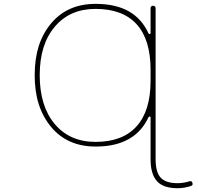

<svg xmlns="http://www.w3.org/2000/svg" viewBox="-20 -783 1040 1008"><path d="M912.1 205.1Q837.9 205.1 804.7 168.9Q770.5 131.8 770.5 52.7V-166Q770.5 -169.9 766.6 -170.9H765.6Q761.7 -171.9 759.8 -168Q724.6 -91.8 657.2 -53.7Q587.9 -13.7 484.4 -13.7Q483.4 -13.7 481.4 -13.7Q408.2 -13.7 350.1 -39.1Q292 -64.5 249 -115.7Q206.1 -167 183.6 -235.4Q162.1 -302.7 162.1 -388.2Q162.1 -473.6 183.6 -542Q206.1 -610.4 249 -661.1Q292 -711.9 350.1 -737.3Q408.2 -762.7 481.4 -762.7Q586.9 -762.7 656.2 -723.6Q724.6 -684.6 759.8 -607.4Q761.7 -603.5 765.6 -604.5H766.6Q770.5 -605.5 770.5 -610.4V-740.2Q770.5 -746.1 774.4 -749.5Q778.3 -752.9 783.7 -752.9Q789.1 -752.9 793 -749.5Q796.9 -746.1 796.9 -740.2V52.7Q796.9 121.1 823.7 149.9Q850.6 178.7 912.1 178.7Q942.4 178.7 974.6 168.9Q986.3 165 990.2 176.8Q991.2 179.7 991.2 182.6Q991.2 190.4 982.4 193.4Q948.2 205.1 912.1 205.1ZM481.4 -736.3Q346.7 -736.3 267.6 -642.6Q188.5 -549.8 188.5 -388.2Q188.5 -226.6 266.6 -132.8Q345.7 -38.1 481.4 -38.1Q624 -38.1 697.3 -120.1Q770.5 -201.2 770.5 -358.4V-417Q770.5 -575.2 697.3 -655.8Q624 -736.3 481.4 -736.3Z"/></svg>

Font: Rounded-X Mgen+ 1mn thin
Style: Regular
Weight: 100
Designer: [Source Han Sans]
Ryoko NISHIZUKA  (kana & ideographs); Paul D. Hunt (Latin, Greek & Cyrillic); Wenlong ZHANG  (bopomofo
Version: Version 1.059.20150602